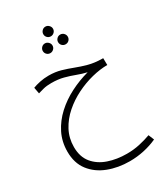

<svg xmlns="http://www.w3.org/2000/svg" viewBox="-255 -798 1140 1304"><g transform="rotate(-30 315.0 -145.5)"><path d="M365 394Q274 394 197.5 364.5Q121 335 75 275.5Q29 216 29 126Q29 48 61.5 -16.5Q94 -81 149 -131.5Q204 -182 273.5 -217.5Q343 -253 418 -273Q379 -282 341 -296.5Q303 -311 261 -322Q219 -333 167 -333Q130 -333 105 -326.5Q80 -320 60 -314L51 -363Q74 -372 107 -379Q140 -386 176 -386Q228 -386 271 -373.5Q314 -361 355.5 -345Q397 -329 443 -316.5Q489 -304 548 -303H557L558 -249Q502 -249 437.5 -233Q373 -217 310.5 -186Q248 -155 196.5 -110Q145 -65 114 -7Q83 51 83 121Q83 198 123 246.5Q163 295 229 317.5Q295 340 373 340Q426 340 473.5 329.5Q521 319 562 304L580 348Q532 370 477 382Q422 394 365 394ZM324 -609Q308 -609 297 -620Q286 -631 286 -647Q286 -662 297 -673.5Q308 -685 324 -685Q339 -685 350.5 -673.5Q362 -662 362 -647Q362 -631 350.5 -620Q339 -609 324 -609ZM264 -512Q248 -512 237 -523Q226 -534 226 -550Q226 -565 237 -576.5Q248 -588 264 -588Q279 -588 290.5 -576.5Q302 -565 302 -550Q302 -534 290.5 -523Q279 -512 264 -512ZM384 -512Q368 -512 357 -523Q346 -534 346 -550Q346 -565 357 -576.5Q368 -588 384 -588Q400 -588 411 -576.5Q422 -565 422 -550Q422 -534 411 -523Q400 -512 384 -512Z"/></g></svg>

Font: Noto Sans Arabic Light
Style: Regular
Weight: 300
Designer: Monotype Design Team, Nadine Chahine, Nizar Qandah and Khaled Hosny
Foundry: Monotype Imaging Inc.
Version: Version 2.012; ttfautohint (v1.8.4.7-5d5b)